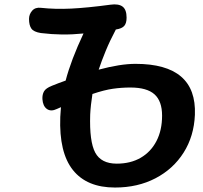

<svg xmlns="http://www.w3.org/2000/svg" viewBox="-20 -835 911 860"><path d="M495 5Q369 5 306.5 -73.5Q244 -152 250 -311Q251 -334 253 -355Q244 -351 235 -347Q208 -334 190 -347Q172 -360 170 -391Q169 -411 177 -425.5Q185 -440 213 -451Q245 -464 274 -474Q298 -566 354 -685Q304 -680 258 -680.5Q212 -681 163 -687Q131 -692 120.5 -707Q110 -722 110 -750Q110 -771 124 -787Q138 -803 163 -800Q227 -793 299 -796.5Q371 -800 475 -814Q511 -819 529 -805.5Q547 -792 547 -756Q547 -731 536.5 -719Q526 -707 500 -703H499Q472 -652 453.5 -607Q435 -562 422 -523Q519 -549 587 -549Q862 -549 853 -321Q849 -225 802.5 -151.5Q756 -78 676.5 -36.5Q597 5 495 5ZM384 -322Q380 -201 406.5 -151.5Q433 -102 503 -102Q565 -102 610.5 -128.5Q656 -155 681 -203.5Q706 -252 706 -317Q706 -382 672 -412.5Q638 -443 564 -443Q525 -443 486 -437.5Q447 -432 394 -414Q390 -388 387.5 -365.5Q385 -343 384 -322Z"/></svg>

Font: Pacifico
Style: Regular
Weight: 400
Designer: Vernon Adams
Foundry: Vernon Adams
Version: Version 3.010; ttfautohint (v1.8.4.7-5d5b)